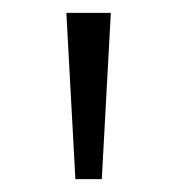

<svg xmlns="http://www.w3.org/2000/svg" viewBox="-20 -886 274 298"><path d="M97 -608 83 -866H152L138 -608Z"/></svg>

Font: Noto Sans Malayalam UI Light
Style: Regular
Weight: 300
Designer: Jelle Bosma - Monotype Design Team
Foundry: Monotype Imaging Inc.
Version: Version 2.104; ttfautohint (v1.8.4.7-5d5b)